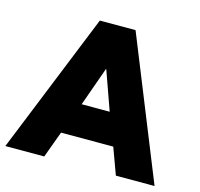

<svg xmlns="http://www.w3.org/2000/svg" viewBox="-108 -765 906 870"><g transform="rotate(15 345.0 -330.0)"><path d="M256 -660H423.5L689.5 0H508L462.5 -124H217.5L172 0H-10.5ZM274.5 -272.5H406L341 -455H339.5Z"/></g></svg>

Font: League Spartan ExtraBold
Style: Regular
Weight: 800
Foundry: The League of Moveable Type
Version: Version 2.002